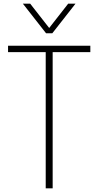

<svg xmlns="http://www.w3.org/2000/svg" viewBox="-20 -1030 538 1050"><path d="M268 0H230V-745H24V-780H474V-745H268ZM266 -848H232L105 -1010H145L249 -877L353 -1010H393Z"/></svg>

Font: Tanohe Sans ExtraLight
Style: Regular
Weight: 250
Designer: Village Type and Design LLC & Cristiano Sobral
Foundry: Cooper Hewitt Smithsonian Design Museum
Version: Version 1.00;May 30, 2020;FontCreator 12.0.0.2522 64-bit; tt